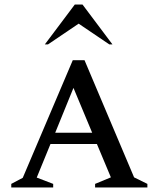

<svg xmlns="http://www.w3.org/2000/svg" viewBox="-20 -832 704 852"><path d="M30 0V-16L81 -43L303 -565H355L575 -45L634 -16V0H402V-16L472 -45L410 -193H204L143 -44L216 -16V0ZM225 -243H389L306 -442ZM179 -635 312 -812H346L479 -635H465L329 -727L193 -635Z"/></svg>

Font: Spectral SC Medium
Style: Regular
Weight: 500
Designer: Jean-Baptiste Levee
Foundry: Production Type
Version: Version 2.001